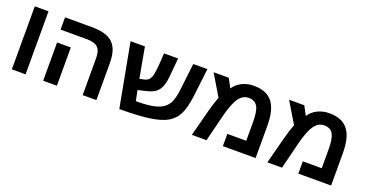

<svg xmlns="http://www.w3.org/2000/svg" viewBox="-33 -1169 3301 1735"><g transform="rotate(20 1617.5 -302.0)"><path d="M85 0H217V-606H85Z M898 0V-351C898 -533 824 -606 632 -606H376V-488H624C729 -488 766 -452 766 -352V0ZM518 -368H386V0H518Z M1120 5C1245 5 1342 0 1411 -11C1480 -21 1535 -37 1575 -60C1615 -83 1646 -115 1667 -157C1688 -199 1704 -262 1714 -346L1745 -606H1609L1578 -343C1570 -279 1557 -232 1535 -201C1513 -170 1480 -147 1436 -134C1392 -120 1329 -113 1248 -113H1236L1216 -213L1289 -230C1331 -240 1362 -252 1381 -268C1428 -304 1442 -367 1448 -439L1463 -606H1328L1321 -497C1315 -429 1310 -370 1282 -343C1271 -333 1255 -325 1233 -321L1197 -314L1144 -606H1006Z M2191 -609C2110 -609 2038 -573 1999 -513L1953 -599H1807L1928 -397C1914 -362 1898 -314 1882 -253L1816 0H1957L2016 -238C2038 -330 2063 -395 2089 -433C2115 -471 2146 -490 2185 -490C2267 -490 2296 -435 2296 -298V-118H2114V0H2429V-308C2429 -515 2357 -609 2191 -609Z M2917 -609C2836 -609 2764 -573 2725 -513L2679 -599H2533L2654 -397C2640 -362 2624 -314 2608 -253L2542 0H2683L2742 -238C2764 -330 2789 -395 2815 -433C2841 -471 2872 -490 2911 -490C2993 -490 3022 -435 3022 -298V-118H2840V0H3155V-308C3155 -515 3083 -609 2917 -609Z"/></g></svg>

Font: Noto Sans Hebrew Droid
Style: Bold
Weight: 700
Designer: Monotype Design Team
Foundry: Monotype Imaging Inc.
Version: Version 1.100